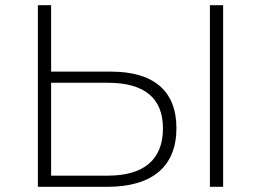

<svg xmlns="http://www.w3.org/2000/svg" viewBox="-20 -720 1006 740"><path d="M394 0C566 0 660 -78 660 -226C660 -370 572 -444 407 -444H177V-700H126V0ZM177 -43V-401H395C537 -401 608 -342 608 -225C608 -105 535 -43 395 -43ZM789 -700V0H840V-700Z"/></svg>

Font: Montserrat Light
Style: Regular
Weight: 300
Designer: Julieta Ulanovsky
Foundry: Julieta Ulanovsky
Version: Version 7.200